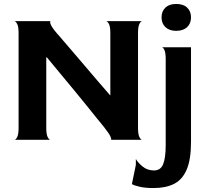

<svg xmlns="http://www.w3.org/2000/svg" viewBox="-20 -707 1045 971"><path d="M53 0Q60 0 67 -14Q74 -28 74 -60V-540Q74 -572 67 -585.5Q60 -599 53 -600H236Q231 -599 236 -584.5Q241 -570 268 -538Q276 -530 295.5 -506.5Q315 -483 344 -450Q373 -417 405.5 -378Q438 -339 472 -300Q506 -261 537 -225H538V-540Q538 -572 531 -585.5Q524 -599 517 -600H699Q692 -600 685 -586Q678 -572 678 -539V-60Q678 -28 685 -14Q692 0 699 0H541Q545 -1 539 -15.5Q533 -30 508 -62Q493 -80 468.5 -110.5Q444 -141 413 -179.5Q382 -218 347.5 -259.5Q313 -301 279.5 -341.5Q246 -382 217 -417H214V-60Q214 -28 221 -14Q228 0 235 0ZM757 244Q715 244 686.5 237.5Q658 231 647 224L667 127V97Q677 115 701 135Q725 155 759 155Q792 155 805 123.5Q818 92 818 26V-408Q818 -440 811.5 -454Q805 -468 798 -468H946V10Q946 100 924 151Q902 202 860 223Q818 244 757 244ZM871 -551Q837 -551 817 -569.5Q797 -588 797 -619Q797 -650 816.5 -668.5Q836 -687 871 -687Q907 -687 926.5 -668.5Q946 -650 946 -619Q946 -588 926 -569.5Q906 -551 871 -551Z"/></svg>

Font: Red Rose SemiBold
Style: Regular
Weight: 600
Designer: Jaikishan Patel
Version: Version 2.000